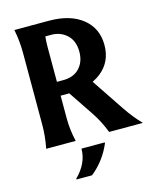

<svg xmlns="http://www.w3.org/2000/svg" viewBox="-138 -831 941 1151"><g transform="rotate(-15 333.0 -256.0)"><path d="M63.5 0Q78.1 -73.2 78.1 -146.5V-590.8Q78.1 -664.1 63.5 -737.3H278.3Q410.2 -737.3 486.3 -675.8Q562 -614.7 562 -511Q562 -407.2 485.4 -346.2Q463.4 -328.6 436.5 -315.9L571.3 -114.7Q613.8 -51.3 663.6 0H454.1Q426.3 -72.3 386.7 -130.9L283.2 -285.2H229.5V-144.5Q229.5 -73.2 246.6 0ZM229.5 -371.1H268.6Q332 -371.1 368.2 -408.2Q406.2 -447.3 406.2 -510.7Q406.2 -577.6 367.2 -614.7Q328.1 -652.3 268.6 -652.3H232.9Q229.5 -621.6 229.5 -588.9ZM412.6 53.7V58.6Q370.1 159.2 287.6 224.6H191.4V219.7Q268.1 143.6 268.1 53.7Z"/></g></svg>

Font: Classica
Style: Bold
Weight: 700
Designer: Wojciech Kalinowski "wmk69" (wmk69@o2.pl)
Foundry: Wojciech Kalinowski "wmk69" (wmk69@o2.pl)
Version: Version 2.1.1; 2021-05-14